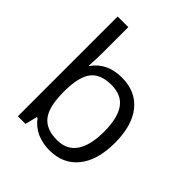

<svg xmlns="http://www.w3.org/2000/svg" viewBox="-211 -892 1034 1034"><g transform="rotate(45 306.5 -375.0)"><path d="M335 -543.9Q440.4 -543.9 498.8 -471.9Q557.1 -399.9 557.1 -268.1Q557.1 -136.2 498.3 -63.2Q439.5 9.8 335 9.8Q282.7 9.8 239.5 -9.5Q196.3 -28.8 167 -68.8H161.1L144 0H85.9V-759.8H167V-575.2Q167 -513.2 163.1 -463.9H167Q223.6 -543.9 335 -543.9ZM323.2 -476.1Q240.2 -476.1 203.6 -428.5Q167 -380.9 167 -268.1Q167 -155.3 204.6 -106.7Q242.2 -58.1 325.2 -58.1Q399.9 -58.1 436.5 -112.5Q473.1 -167 473.1 -269Q473.1 -373.5 436.5 -424.8Q399.9 -476.1 323.2 -476.1Z"/></g></svg>

Font: f0_31487 
Style: Regular
Weight: 400
Foundry: Ascender Corporation
Version: Version 1.10